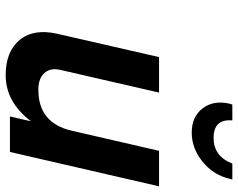

<svg xmlns="http://www.w3.org/2000/svg" viewBox="-101 -722 838 676"><g transform="rotate(90 318.0 -384.0)"><path d="M636 -525 515 0H390L407 -74Q339 15 245 15Q161 15 120.5 -34.5Q80 -84 99 -167L181 -525H306L226 -177Q218 -143 237 -121.5Q256 -100 296 -100Q413 -100 440 -217L511 -525ZM447 -640Q391 -640 361.5 -678.5Q332 -717 345 -773L348 -783H404Q398 -717 466 -717Q530 -717 556 -783H612L609 -772Q596 -716 549 -678Q502 -640 447 -640Z"/></g></svg>

Font: Miedinger
Style: Bold-Italic
Weight: 700
Italic angle: -13°
Version: Version 001.000